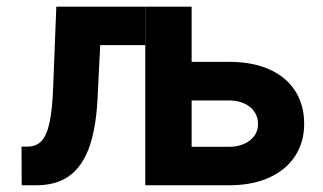

<svg xmlns="http://www.w3.org/2000/svg" viewBox="-20 -550 959 570"><path d="M43.9 -114.7H61.7Q87.8 -114.7 103.5 -131.7Q119.2 -148.7 127.4 -187.9Q135.7 -227.2 138 -295.9L147.2 -530.3H410.9V-416.1H277.5L269.3 -253Q264.4 -163.5 243.2 -108.3Q222.1 -53.1 184 -26.5Q145.8 0 88.2 0H44.4ZM883 -182.4Q883 -128.4 856.4 -87.2Q829.8 -45.9 779.5 -22.9Q729.2 0 660.3 0H411.3V-530.3H548.9V-114.2H660.3Q685 -114.2 704.6 -122.9Q724.3 -131.5 735.2 -146.8Q746.1 -162.1 746.1 -181.8Q746.1 -202.5 735.2 -218.5Q724.3 -234.4 704.6 -243.1Q685 -251.8 660.3 -251.8H501.5V-366.4H660.3Q729.6 -366.4 779.7 -344Q829.8 -321.6 856.4 -279.9Q883 -238.3 883 -182.4Z"/></svg>

Font: Pretendard Std Variable
Style: Regular
Weight: 400
Designer: Base glyphs from Inter by Rasmus Andersson; Hangeul glyphs from Noto Sans CJK(Source Han Sans) by Jang Soo-young and Kan
Foundry: Kil Hyung-jin
Version: Version 1.309;Glyphs 3.2 (3225)